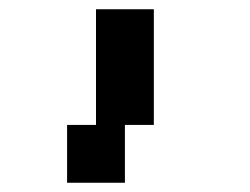

<svg xmlns="http://www.w3.org/2000/svg" viewBox="-20 -1020 540 415"><path d="M125 -750H187.5V-1000H312.5V-750H250V-625H125Z"/></svg>

Font: Amiga Topaz Unicode Rus
Style: Regular
Weight: 400
Designer: dMG of Trueschool and Divine Stylers
Foundry: dMG of Trueschool and Divine Stylers
Version: Version 1.1